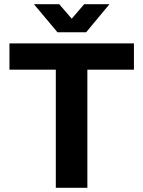

<svg xmlns="http://www.w3.org/2000/svg" viewBox="-20 -892 681 912"><path d="M141.1 -872.1H261.2L320.8 -803.2L379.9 -872.1H500L389.2 -738.8H252.9ZM245.1 0V-561H24.9V-686H616.2V-561H395V0Z"/></svg>

Font: Archivo
Style: Bold
Weight: 700
Designer: Hector Gatti
Foundry: Omnibus-Type
Version: Version 2.001